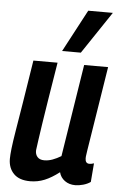

<svg xmlns="http://www.w3.org/2000/svg" viewBox="-56 -829 543 878"><g transform="rotate(5 216.0 -390.0)"><path d="M116 10Q66 10 40.5 -16Q15 -42 15 -84Q15 -102 18.5 -132.5Q22 -163 30.5 -214.5Q39 -266 52 -345.5Q65 -425 83 -541H194Q177 -437 166 -368.5Q155 -300 148.5 -256.5Q142 -213 138 -185Q134 -157 131 -134Q130 -115 140.5 -103Q151 -91 172 -91Q191 -91 210 -98Q229 -105 249 -117L316 -541H426Q407 -420 394.5 -342.5Q382 -265 375 -220Q368 -175 364.5 -154Q361 -133 360.5 -126Q360 -119 360 -117Q360 -93 379 -93Q388 -93 400 -97L393 -11Q379 -1 359.5 4.5Q340 10 323 10Q295 10 275 -4.5Q255 -19 249 -43Q214 -16 182.5 -3Q151 10 116 10ZM210 -596 313 -790H426L296 -596Z"/></g></svg>

Font: Georama SemiCondensed SemiBold
Style: Italic
Weight: 600
Width: 4
Italic angle: -9°
Designer: Jean-Baptiste Levee
Foundry: Production Type
Version: Version 1.000